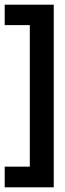

<svg xmlns="http://www.w3.org/2000/svg" viewBox="-20 -711 279 818"><path d="M209 87H0V-1H107V-604H0V-691H209Z"/></svg>

Font: Bricolage Grotesque 96pt Condensed Medium
Style: Regular
Weight: 500
Width: 3
Designer: Mathieu Triay
Foundry: Atelier Triay
Version: Version 1.001; ttfautohint (v1.8.4.7-5d5b);gftools[0.9.33.de